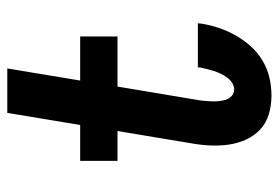

<svg xmlns="http://www.w3.org/2000/svg" viewBox="-142 -634 783 540"><g transform="rotate(-90 250.0 -363.5)"><path d="M251 8Q224 8 199 0.5Q174 -7 156 -24Q138 -41 127.5 -64.5Q117 -88 113.5 -114Q110 -140 111.5 -167Q113 -194 118 -221L152 -425H68V-530H169L203 -735H328L294 -530H418V-425H277L240 -204Q238 -193 237 -182.5Q236 -172 235.5 -161.5Q235 -151 236 -140.5Q237 -130 240 -120.5Q243 -111 250.5 -104Q258 -97 269 -97Q279 -97 288 -103Q297 -109 303 -117.5Q309 -126 313.5 -135.5Q318 -145 321 -154.5Q324 -164 326.5 -174Q329 -184 331 -194Q331 -195 331 -196.5Q331 -198 331 -199H455Q455 -197 454.5 -194Q454 -191 454 -189Q450 -164 442 -140Q434 -116 421 -93Q408 -70 390 -50Q372 -30 349 -16.5Q326 -3 301 2.5Q276 8 251 8Z"/></g></svg>

Font: Iosevka Curly XBdObl
Style: Regular
Weight: 800
Italic angle: -9°
Monospace: yes
Designer: Belleve Invis
Foundry: Belleve Invis
Version: Version 11.1.0; ttfautohint (v1.8.3)